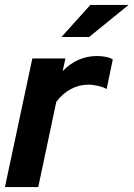

<svg xmlns="http://www.w3.org/2000/svg" viewBox="-23 -758 541 778"><path d="M-3 0 108 -521H242L231 -470Q260 -500 295 -515.5Q330 -531 369 -531Q389 -531 406.5 -527.5Q424 -524 434 -517L409 -397Q399 -404 376.5 -409.5Q354 -415 335 -415Q298 -415 264 -397Q230 -379 205 -345L132 0ZM343 -738H498L338 -608H226Z"/></svg>

Font: Red Hat Display
Style: Bold Italic
Weight: 700
Italic angle: -12°
Designer: Pentagram / MCKL
Foundry: Pentagram / MCKL
Version: Version 1.003; Red Hat Display Bold Italic